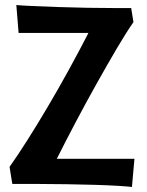

<svg xmlns="http://www.w3.org/2000/svg" viewBox="-20 -732 585 764"><path d="M511 -644Q483 -604 445 -539.5Q407 -475 365 -400Q323 -325 281.5 -246.5Q240 -168 206 -100H515L505 12Q490 10 450 7.5Q410 5 356.5 3.5Q303 2 244 1Q185 0 133 0H29L18 -68Q50 -113 89 -174.5Q128 -236 170 -307Q212 -378 253.5 -453.5Q295 -529 332 -601H54L45 -712Q64 -710 109.5 -708Q155 -706 211.5 -704Q268 -702 327 -701Q386 -700 432 -700H502Z"/></svg>

Font: Cantora One
Style: Regular
Weight: 400
Designer: Pablo Impallari, Rodrigo Fuenzalida
Foundry: Pablo Impallari
Version: Version 1.002; ttfautohint (v0.8) -G 200 -r 50